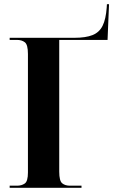

<svg xmlns="http://www.w3.org/2000/svg" viewBox="-20 -894 551 914"><path d="M26 0V-10H61Q83 -10 98 -20.5Q113 -31 113 -73V-637Q113 -681 98.5 -692.5Q84 -704 61 -704H26V-714H333Q388 -714 420.5 -727Q453 -740 468.5 -771.5Q484 -803 488 -858L489 -874H499L492 -704H262V-77Q262 -33 276 -21.5Q290 -10 313 -10H368V0Z"/></svg>

Font: Noto Serif Display SemiCondensed
Style: Bold
Weight: 700
Width: 4
Designer: Monotype Design Team
Foundry: Monotype Imaging Inc.
Version: Version 2.009